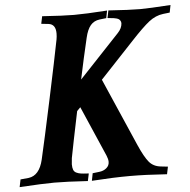

<svg xmlns="http://www.w3.org/2000/svg" viewBox="-69 -786 831 839"><g transform="rotate(-5 346.0 -366.5)"><path d="M467.8 -4.9Q395.5 -4.9 300.3 1.5L306.6 -31.2L335.9 -34.7Q354.5 -36.6 367.4 -47.4Q380.4 -58.1 380.4 -74.7Q380.4 -86.9 373.5 -103Q346.2 -167 277.8 -323.2L262.7 -307.6Q232.9 -164.1 221.7 -105Q219.2 -83 219.2 -78.1Q219.2 -62.5 222.9 -53.5Q226.6 -44.4 235.6 -40.3Q244.6 -36.1 253.7 -34.7Q262.7 -33.2 280.3 -32.2Q282.2 -32.2 283.4 -32.2Q284.7 -32.2 286.4 -32Q288.1 -31.7 289.6 -31.7L282.7 1Q188 -4.9 136.2 -4.9Q87.9 -4.9 -16.6 1.5L-9.8 -31.7L26.4 -35.2Q73.7 -41.5 89.8 -109.4Q108.4 -189 146.5 -367.9Q184.6 -546.9 200.2 -627.4Q202.6 -640.6 202.6 -653.8Q202.6 -694.3 170.9 -697.8L139.6 -701.2L146.5 -733.9Q239.7 -727.5 285.6 -727.5Q335.9 -727.5 431.2 -733.9L424.8 -701.2L395.5 -697.8Q370.6 -694.8 355.5 -677Q340.3 -659.2 332 -623Q311.5 -536.6 292 -443.4L469.2 -631.8Q487.8 -651.4 488.8 -672.9Q488.8 -679.2 486.1 -683.8Q483.4 -688.5 479.7 -691.2Q476.1 -693.8 469 -695.8Q461.9 -697.8 457.3 -698.2Q452.6 -698.7 443.4 -699.7Q434.1 -700.7 430.2 -701.2L437 -733.9Q530.3 -727.5 575.2 -727.5Q614.3 -727.5 709.5 -733.9L703.1 -701.2L673.8 -697.8Q640.6 -693.8 611.3 -670.9Q582 -647.9 531.2 -593.3L382.3 -434.6L512.2 -136.7Q535.6 -83.5 554.4 -60.8Q573.2 -38.1 605.5 -34.7L636.7 -31.2L629.9 1.5Q536.6 -4.9 467.8 -4.9Z"/></g></svg>

Font: Flanker
Style: Bold Italic
Weight: 700
Italic angle: -12°
Designer: Flanker
Version: Version 2.000